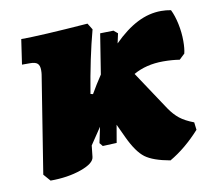

<svg xmlns="http://www.w3.org/2000/svg" viewBox="-61 -542 695 622"><g transform="rotate(-10 286.5 -231.5)"><path d="M484 -310Q428 -310 386 -286L471 -158Q486 -136 503 -122.5Q520 -109 549 -98L552 -73Q504 -20 452 10Q396 0 370.5 -19Q345 -38 321 -89L300 -134L290 -76L244 -74L235 -85L246 -137L209 -82L205 -45Q203 -24 159 -8.5Q115 7 58 7L38 -16L89 -336Q90 -342 90 -351Q90 -366 83 -372.5Q76 -379 59 -379H32L44 -461Q106 -461 264 -473L277 -452Q253 -363 234 -247L242 -245Q258 -273 278 -303L299 -435L343 -436L356 -425L349 -393Q389 -433 427.5 -452.5Q466 -472 506 -472Q522 -472 538 -469Q548 -449 554 -420.5Q560 -392 560 -364Q560 -339 556 -323L538 -306Q513 -310 484 -310Z"/></g></svg>

Font: Alegreya Black
Style: Italic
Weight: 900
Italic angle: -7°
Designer: Juan Pablo del Peral
Foundry: Huerta Tipografica
Version: Version 2.007; ttfautohint (v1.6)